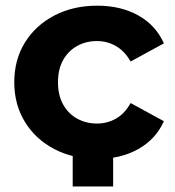

<svg xmlns="http://www.w3.org/2000/svg" viewBox="-20 -566 632 693"><path d="M330.9 7.6Q244.2 7.6 176.3 -27.8Q108.4 -63.2 70 -125.9Q31.5 -188.6 31.5 -269.2Q31.5 -350.4 70 -412.6Q108.4 -474.7 176.3 -510.1Q244.2 -545.5 330.9 -545.5Q415.9 -545.5 479 -510.4Q542.2 -475.2 571.6 -409.5L451.5 -344Q429.7 -382 398.2 -399.9Q366.8 -417.8 329.9 -417.8Q290.5 -417.8 258.4 -400.1Q226.3 -382.3 207.8 -349.2Q189.3 -316 189.3 -269.2Q189.3 -222.3 207.8 -189Q226.3 -155.6 258.4 -137.9Q290.5 -120.1 329.9 -120.1Q366.8 -120.1 398.2 -137.7Q429.7 -155.3 451.5 -194L571.6 -128.5Q542.2 -63.3 479 -27.9Q415.9 7.6 330.9 7.6ZM242.4 107V-28.2H388.4V107Z"/></svg>

Font: Montserrat Alternates Thin
Style: Regular
Weight: 100
Designer: Julieta Ulanovsky
Foundry: Julieta Ulanovsky
Version: Version 9.000